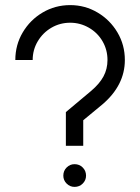

<svg xmlns="http://www.w3.org/2000/svg" viewBox="-20 -728 549 752"><path d="M238 -157V-289L337 -372Q370 -400 385.5 -429Q401 -458 401 -493Q401 -533 381.5 -566.5Q362 -600 328 -619.5Q294 -639 255 -639Q215 -639 181.5 -619.5Q148 -600 128 -566.5Q108 -533 108 -493H40Q40 -552 69 -601Q98 -650 147 -679Q196 -708 255 -708Q313 -708 362 -679Q411 -650 440 -601Q469 -552 469 -493Q469 -394 381 -319L306 -257V-157ZM228 -40Q228 -59 241 -72Q254 -85 272 -85Q291 -85 304 -72Q317 -59 317 -40Q317 -22 304 -9Q291 4 272 4Q254 4 241 -9Q228 -22 228 -40Z"/></svg>

Font: Sulphur Point
Style: Regular
Weight: 400
Designer: Noponies / Dale Sattler
Foundry: Noponies
Version: Version 1.000; ttfautohint (v1.8)